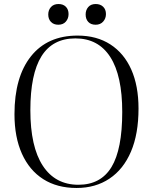

<svg xmlns="http://www.w3.org/2000/svg" viewBox="-20 -921 761 955"><path d="M361 14Q264 14 195 -30Q126 -74 89 -156.5Q52 -239 52 -353Q52 -538 134 -641Q216 -744 366 -744Q461 -744 529 -700Q597 -656 633 -575Q669 -494 669 -381Q669 -255 631.5 -167Q594 -79 524.5 -32.5Q455 14 361 14ZM370 -2Q481 -2 534.5 -90Q588 -178 588 -364Q588 -545 528.5 -637.5Q469 -730 355 -730Q242 -730 186.5 -641.5Q131 -553 131 -373Q131 -191 193 -96.5Q255 -2 370 -2ZM456 -798Q432 -798 419 -812Q406 -826 406 -849Q406 -871 419 -886Q432 -901 456 -901Q479 -901 493 -887.5Q507 -874 507 -851Q507 -829 493 -813.5Q479 -798 456 -798ZM270 -798Q247 -798 233.5 -812Q220 -826 220 -849Q220 -871 233.5 -886Q247 -901 271 -901Q294 -901 307.5 -887.5Q321 -874 321 -851Q321 -829 307.5 -813.5Q294 -798 270 -798Z"/></svg>

Font: Literata 72pt Light
Style: Regular
Weight: 300
Designer: Latin by Veronika Burian and Jose Scaglione. Greek by Irene Vlachou. Cyrillic by Vera Evstafieva.
Foundry: TypeTogether
Version: Version 3.002